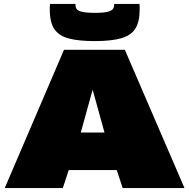

<svg xmlns="http://www.w3.org/2000/svg" viewBox="-20 -952 958 972"><path d="M4 0 304 -700H612L914 0H601L571 -91H328L298 0ZM389 -281H509L449 -498ZM460 -744Q379 -744 329 -757Q279 -770 255.5 -804.5Q232 -839 232 -903Q232 -910 232 -917.5Q232 -925 233 -932H362Q362 -929 362 -927Q362 -918 366.5 -908.5Q371 -899 392 -893Q413 -887 460 -887Q507 -887 527.5 -893Q548 -899 553 -908.5Q558 -918 558 -927Q558 -930 558 -932H686Q687 -925 687 -917.5Q687 -910 687 -903Q687 -842 665.5 -807.5Q644 -773 594 -758.5Q544 -744 460 -744Z"/></svg>

Font: Georama Expanded Black
Style: Regular
Weight: 900
Width: 7
Designer: Jean-Baptiste Levee
Foundry: Production Type
Version: Version 1.000